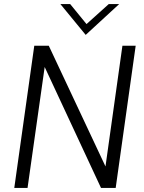

<svg xmlns="http://www.w3.org/2000/svg" viewBox="-20 -921 707 941"><path d="M50 0 148 -697H219L507 -84H494L580 -697H645L547 0H475L189 -614H202L115 0ZM400 -750 276 -901H324L404 -803L513 -901H564Z"/></svg>

Font: Hanken Grotesk Light
Style: Italic
Weight: 300
Italic angle: -8°
Designer: Alfredo Marco Pradil
Foundry: Hanken Design Co.
Version: Version 3.013